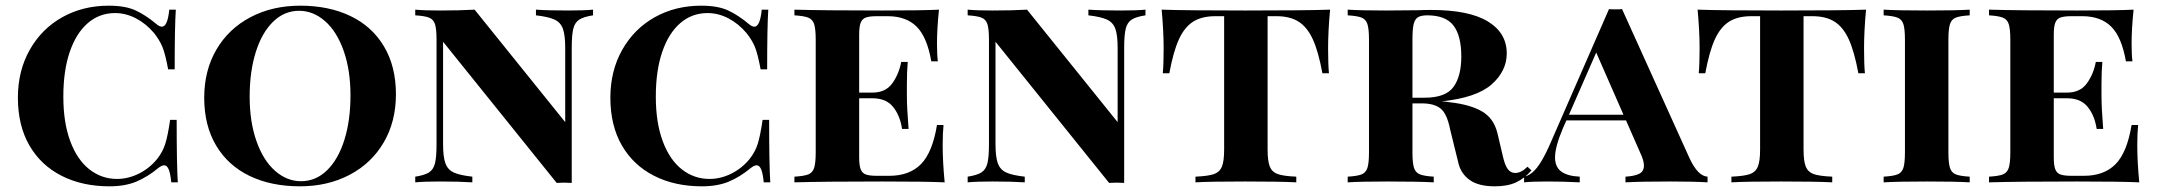

<svg xmlns="http://www.w3.org/2000/svg" viewBox="-20 -642 7598 676"><path d="M531 -557Q542 -548 550 -548Q570 -548 576 -608H599Q595 -548 595 -398H572Q562 -452 552 -476.5Q542 -501 522 -526Q494 -559 458.5 -577.5Q423 -596 385 -596Q330 -596 289 -560.5Q248 -525 225.5 -459Q203 -393 203 -302Q203 -210 227.5 -144.5Q252 -79 295 -45.5Q338 -12 392 -12Q431 -12 468.5 -30.5Q506 -49 533 -82Q553 -107 562 -136Q571 -165 579 -220H602Q602 -63 606 0H583Q580 -31 574 -45.5Q568 -60 558 -60Q550 -60 538 -51Q501 -20 461 -3Q421 14 365 14Q270 14 197 -23Q124 -60 83.5 -130Q43 -200 43 -298Q43 -393 85 -467Q127 -541 199.5 -581.5Q272 -622 363 -622Q421 -622 457 -605.5Q493 -589 531 -557Z M1374 -310Q1374 -214 1331 -140.5Q1288 -67 1211 -26.5Q1134 14 1036 14Q935 14 859 -22.5Q783 -59 741 -129.5Q699 -200 699 -298Q699 -394 742 -467.5Q785 -541 862 -581.5Q939 -622 1037 -622Q1138 -622 1214 -585.5Q1290 -549 1332 -478.5Q1374 -408 1374 -310ZM859 -302Q859 -213 883 -145Q907 -77 948.5 -40.5Q990 -4 1040 -4Q1092 -4 1131.5 -42.5Q1171 -81 1192.5 -149.5Q1214 -218 1214 -306Q1214 -395 1190 -463Q1166 -531 1124.5 -567.5Q1083 -604 1033 -604Q981 -604 941.5 -565.5Q902 -527 880.5 -458.5Q859 -390 859 -302Z M2068 -588Q2035 -583 2019.5 -573Q2004 -563 1998.5 -541Q1993 -519 1993 -474V2L1966 1L1940 2L1540 -495V-134Q1540 -90 1548 -67.5Q1556 -45 1577 -35Q1598 -25 1643 -20V0Q1598 -3 1529 -3Q1474 -3 1442 0V-20Q1475 -25 1490.5 -35Q1506 -45 1511.5 -67Q1517 -89 1517 -134V-502Q1517 -540 1511.5 -557Q1506 -574 1490.5 -580Q1475 -586 1442 -588V-608Q1474 -605 1529 -605Q1600 -605 1651 -608L1970 -212V-474Q1970 -518 1962 -540.5Q1954 -563 1932.5 -573Q1911 -583 1867 -588V-608Q1911 -605 1981 -605Q2037 -605 2068 -608Z M2617 -557Q2628 -548 2636 -548Q2656 -548 2662 -608H2685Q2681 -548 2681 -398H2658Q2648 -452 2638 -476.5Q2628 -501 2608 -526Q2580 -559 2544.5 -577.5Q2509 -596 2471 -596Q2416 -596 2375 -560.5Q2334 -525 2311.5 -459Q2289 -393 2289 -302Q2289 -210 2313.5 -144.5Q2338 -79 2381 -45.5Q2424 -12 2478 -12Q2517 -12 2554.5 -30.5Q2592 -49 2619 -82Q2639 -107 2648 -136Q2657 -165 2665 -220H2688Q2688 -63 2692 0H2669Q2666 -31 2660 -45.5Q2654 -60 2644 -60Q2636 -60 2624 -51Q2587 -20 2547 -3Q2507 14 2451 14Q2356 14 2283 -23Q2210 -60 2169.5 -130Q2129 -200 2129 -298Q2129 -393 2171 -467Q2213 -541 2285.5 -581.5Q2358 -622 2449 -622Q2507 -622 2543 -605.5Q2579 -589 2617 -557Z M3306 0Q3241 -3 3087 -3Q2881 -3 2777 0V-20Q2811 -22 2826 -28Q2841 -34 2846.5 -51Q2852 -68 2852 -106V-502Q2852 -540 2846.5 -557Q2841 -574 2825.5 -580Q2810 -586 2777 -588V-608Q2881 -605 3087 -605Q3227 -605 3286 -608Q3279 -541 3279 -488Q3279 -449 3282 -426H3259Q3244 -512 3207 -548.5Q3170 -585 3105 -585H3068Q3042 -585 3029 -580.5Q3016 -576 3010.5 -562.5Q3005 -549 3005 -520V-316H3052Q3098 -316 3121.5 -348.5Q3145 -381 3153 -424H3176Q3173 -390 3173 -346V-306Q3173 -261 3179 -188H3156Q3149 -235 3124.5 -265.5Q3100 -296 3052 -296H3005V-88Q3005 -59 3010.5 -45.5Q3016 -32 3029 -27.5Q3042 -23 3068 -23H3111Q3182 -23 3222.5 -64Q3263 -105 3279 -202H3302Q3299 -174 3299 -130Q3299 -73 3306 0Z M4013 -588Q3980 -583 3964.5 -573Q3949 -563 3943.5 -541Q3938 -519 3938 -474V2L3911 1L3885 2L3485 -495V-134Q3485 -90 3493 -67.5Q3501 -45 3522 -35Q3543 -25 3588 -20V0Q3543 -3 3474 -3Q3419 -3 3387 0V-20Q3420 -25 3435.5 -35Q3451 -45 3456.5 -67Q3462 -89 3462 -134V-502Q3462 -540 3456.5 -557Q3451 -574 3435.5 -580Q3420 -586 3387 -588V-608Q3419 -605 3474 -605Q3545 -605 3596 -608L3915 -212V-474Q3915 -518 3907 -540.5Q3899 -563 3877.5 -573Q3856 -583 3812 -588V-608Q3856 -605 3926 -605Q3982 -605 4013 -608Z M4656 -472Q4656 -416 4659 -384H4636Q4622 -460 4602.5 -503Q4583 -546 4552.5 -565.5Q4522 -585 4474 -585H4443V-116Q4443 -74 4451 -55Q4459 -36 4479 -29Q4499 -22 4544 -20V0Q4490 -3 4364 -3Q4237 -3 4189 0V-20Q4234 -22 4254 -29Q4274 -36 4282 -55Q4290 -74 4290 -116V-585H4259Q4211 -585 4180.5 -565.5Q4150 -546 4130.5 -503Q4111 -460 4097 -384H4074Q4077 -416 4077 -472Q4077 -532 4070 -608Q4157 -605 4364 -605Q4575 -605 4663 -608Q4656 -532 4656 -472Z M5372 -42Q5348 -14 5318 0Q5288 14 5243 14Q5186 14 5155 -8Q5124 -30 5115 -67L5086 -185Q5075 -241 5052.5 -259.5Q5030 -278 4986 -278H4953V-106Q4953 -68 4958.5 -51Q4964 -34 4979.5 -28Q4995 -22 5028 -20V0Q4971 -3 4865 -3Q4772 -3 4725 0V-20Q4759 -22 4774 -28Q4789 -34 4794.5 -51Q4800 -68 4800 -106V-502Q4800 -540 4794.5 -557Q4789 -574 4774 -580Q4759 -586 4725 -588V-608Q4772 -605 4859 -605L4973 -606Q4993 -607 5018 -607Q5152 -607 5218.5 -566.5Q5285 -526 5285 -454Q5285 -392 5232 -345Q5179 -298 5055 -285Q5069 -285 5084 -282Q5156 -274 5197.5 -250Q5239 -226 5252 -174L5273 -85Q5280 -57 5290 -45Q5300 -33 5315 -33Q5336 -33 5358 -55ZM4953 -502V-298H4996Q5070 -298 5097.5 -336Q5125 -374 5125 -443Q5125 -516 5097.5 -552Q5070 -588 5005 -588Q4983 -588 4972 -581Q4961 -574 4957 -556Q4953 -538 4953 -502Z M5992 -20V0Q5944 -3 5861 -3Q5754 -3 5703 0V-20Q5736 -22 5752 -30.5Q5768 -39 5768 -59Q5768 -77 5755 -104L5705 -218H5495L5483 -191Q5455 -125 5455 -88Q5455 -54 5477 -38Q5499 -22 5542 -20V0Q5485 -3 5427 -3Q5373 -3 5346 0V-20Q5370 -25 5390.5 -50.5Q5411 -76 5434 -127L5645 -610Q5653 -609 5668 -609Q5684 -609 5691 -610L5929 -84Q5958 -22 5992 -20ZM5696 -238 5600 -457 5504 -238Z M6543 -472Q6543 -416 6546 -384H6523Q6509 -460 6489.5 -503Q6470 -546 6439.5 -565.5Q6409 -585 6361 -585H6330V-116Q6330 -74 6338 -55Q6346 -36 6366 -29Q6386 -22 6431 -20V0Q6377 -3 6251 -3Q6124 -3 6076 0V-20Q6121 -22 6141 -29Q6161 -36 6169 -55Q6177 -74 6177 -116V-585H6146Q6098 -585 6067.5 -565.5Q6037 -546 6017.5 -503Q5998 -460 5984 -384H5961Q5964 -416 5964 -472Q5964 -532 5957 -608Q6044 -605 6251 -605Q6462 -605 6550 -608Q6543 -532 6543 -472Z M6915 -588Q6881 -586 6866 -580Q6851 -574 6845.5 -557Q6840 -540 6840 -502V-106Q6840 -68 6845.5 -51Q6851 -34 6866 -28Q6881 -22 6915 -20V0Q6864 -3 6767 -3Q6662 -3 6612 0V-20Q6646 -22 6661 -28Q6676 -34 6681.5 -51Q6687 -68 6687 -106V-502Q6687 -540 6681.5 -557Q6676 -574 6660.5 -580Q6645 -586 6612 -588V-608Q6661 -605 6767 -605Q6864 -605 6915 -608Z M7512 0Q7447 -3 7293 -3Q7087 -3 6983 0V-20Q7017 -22 7032 -28Q7047 -34 7052.5 -51Q7058 -68 7058 -106V-502Q7058 -540 7052.5 -557Q7047 -574 7031.5 -580Q7016 -586 6983 -588V-608Q7087 -605 7293 -605Q7433 -605 7492 -608Q7485 -541 7485 -488Q7485 -449 7488 -426H7465Q7450 -512 7413 -548.5Q7376 -585 7311 -585H7274Q7248 -585 7235 -580.5Q7222 -576 7216.5 -562.5Q7211 -549 7211 -520V-316H7258Q7304 -316 7327.5 -348.5Q7351 -381 7359 -424H7382Q7379 -390 7379 -346V-306Q7379 -261 7385 -188H7362Q7355 -235 7330.5 -265.5Q7306 -296 7258 -296H7211V-88Q7211 -59 7216.5 -45.5Q7222 -32 7235 -27.5Q7248 -23 7274 -23H7317Q7388 -23 7428.5 -64Q7469 -105 7485 -202H7508Q7505 -174 7505 -130Q7505 -73 7512 0Z"/></svg>

Font: Playfair Display SC
Style: Bold
Weight: 700
Designer: Claus Eggers Sørensen
Foundry: Claus Eggers Sørensen
Version: Version 1.200; ttfautohint (v1.6)